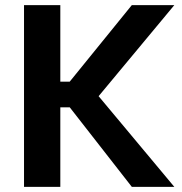

<svg xmlns="http://www.w3.org/2000/svg" viewBox="-20 -729 711 749"><path d="M494.3 -709.1 251.9 -410.4H215.3V-709.1H73.7V0H215.3V-310.3H252.1L494.3 0H660.1L364.7 -353.8L660.1 -709.1Z"/></svg>

Font: Estedad-FD VF
Style: Regular
Weight: 100
Designer: Amin Abedi
Version: Version 7.3